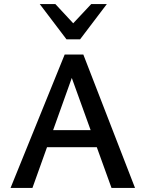

<svg xmlns="http://www.w3.org/2000/svg" viewBox="-20 -927 718 947"><path d="M530 0 313 -601H355L140 0H32L299 -658H391L646 0ZM150 -201 181 -285H469L514 -201ZM308 -733 326 -796 430 -907H507L375 -733ZM308 -733 176 -907H253L358 -794L375 -733Z"/></svg>

Font: Ysabeau Infant SemiBold
Style: Regular
Weight: 600
Designer: Christian Thalmann (Catharsis Fonts)
Version: Version 2.002; featfreeze: ss01,ss02,lnum